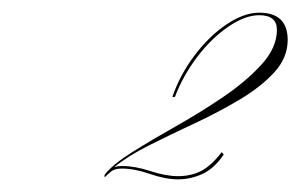

<svg xmlns="http://www.w3.org/2000/svg" viewBox="-20 -475 474 303"><path d="M434 -412Q434 -384 413 -361Q392 -338 358.5 -318Q325 -298 287.5 -280.5Q250 -263 216 -246Q182 -229 160 -211Q165 -213 173 -213Q193 -213 217.5 -205Q242 -197 261 -197Q281 -197 297 -205Q313 -213 330 -235L333 -231Q318 -209 299.5 -200.5Q281 -192 261 -192Q241 -192 216.5 -200.5Q192 -209 172 -209Q161 -209 155.5 -204.5Q150 -200 145 -195V-199Q157 -215 188 -234.5Q219 -254 258 -276Q297 -298 333 -322.5Q369 -347 393 -373.5Q417 -400 417 -428Q417 -451 389 -451Q367 -451 340.5 -433Q314 -415 291.5 -385.5Q269 -356 256 -322H252Q264 -357 287 -387.5Q310 -418 337.5 -436.5Q365 -455 389 -455Q434 -455 434 -412Z"/></svg>

Font: Ballet 16pt
Style: Regular
Weight: 400
Designer: Maximiliano R. Sproviero
Foundry: Omnibus-Type
Version: Version 1.100; ttfautohint (v1.8.3)